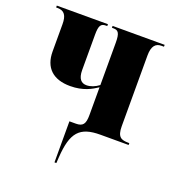

<svg xmlns="http://www.w3.org/2000/svg" viewBox="-134 -647 897 967"><g transform="rotate(20 314.0 -163.0)"><path d="M265 210H275L277 178C286 43 324 0 435 0H586V-10H582C543 -10 521 -18 521 -77V-456C521 -507 540 -526 570 -526H584V-536H305V-526H313C339 -526 349 -514 349 -462V-235C328 -219 305 -210 283 -210C256 -210 237 -227 237 -275V-464C237 -513 246 -526 273 -526H280V-536H6V-526H14C51 -526 65 -503 65 -458V-312C65 -225 115 -178 207 -178C277 -178 319 -203 349 -223V-74C349 -26 337 -10 299 -10H265Z"/></g></svg>

Font: Noto Serif Display Condensed Black
Style: Regular
Weight: 900
Width: 3
Designer: Monotype Design Team
Foundry: Monotype Imaging Inc.
Version: Version 2.009